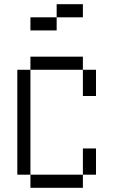

<svg xmlns="http://www.w3.org/2000/svg" viewBox="-20 -895 540 915"><path d="M375 -812.5H250V-875H375ZM62.5 -562.5H125V-62.5H62.5ZM125 -62.5H375V0H125ZM125 -625H375V-562.5H125ZM125 -812.5H250V-750H125ZM375 -187.5H437.5V-62.5H375ZM375 -562.5H437.5V-437.5H375Z"/></svg>

Font: ChillBitmapSE 16px
Style: Regular
Weight: 400
Designer: Designed by Warren2060
Foundry: ChillType
Version: Version 1.000